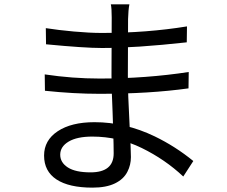

<svg xmlns="http://www.w3.org/2000/svg" viewBox="-20 -814 1040 880"><path d="M567 -727 566 -469Q566 -383 574 -239Q580 -127 580 -94Q580 -58 564 -27Q547 7 507 26.5Q467 46 404 46Q296 46 239 8.5Q182 -29 182 -101Q182 -171 244.5 -212.5Q307 -254 413 -254Q554 -254 689 -189Q784 -143 866 -76L820 -5Q737 -83 630 -135.5Q523 -188 403 -188Q333 -188 294.5 -165Q256 -142 256 -105Q256 -69 291 -46.5Q326 -24 395 -24Q501 -24 501 -111Q501 -147 499 -209Q497 -271 496 -301Q491 -409 491 -469L492 -734Q492 -777 488 -794H573Q568 -768 567 -727ZM446 -663Q653 -663 837 -693L836 -620Q600 -594 447 -594Q367 -594 191 -611L190 -685Q247 -676 319 -669.5Q391 -663 446 -663ZM437 -454Q649 -454 845 -484L844 -409Q665 -384 436 -384Q318 -384 186 -398L185 -473Q312 -454 437 -454Z"/></svg>

Font: Merged Yaku Han JP
Style: Regular
Weight: 400
Designer: Ryoko NISHIZUKA 西塚涼子 (kana, bopomofo & ideographs); Paul D. Hunt (Latin, Greek & Cyrillic); Sandoll Communications 산돌커뮤니
Foundry: Adobe
Version: Version 2.004